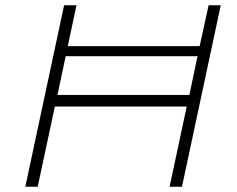

<svg xmlns="http://www.w3.org/2000/svg" viewBox="-20 -708 898 728"><path d="M76 0 223 -688H270L237 -533H737L771 -688H817L670 0H623L688 -304H188L123 0ZM198 -348H698L729 -495H229Z"/></svg>

Font: Saira Expanded ExtraLight
Style: Italic
Weight: 250
Width: 7
Italic angle: -12°
Designer: Hector Gatti with collaboration of the Omnibus-Type team
Foundry: Omnibus-Type
Version: Version 1.101